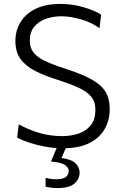

<svg xmlns="http://www.w3.org/2000/svg" viewBox="-20 -746 622 979"><path d="M300.5 10Q255.5 10 210.8 1.8Q166 -6.5 128.2 -19Q90.5 -31.5 67.5 -44.5L75.5 -112Q125.5 -84.5 180.5 -68.2Q235.5 -52 297 -52Q344 -52 382.5 -65.5Q421 -79 443.8 -108.5Q466.5 -138 466.5 -187.5Q466.5 -228 444 -254.2Q421.5 -280.5 378.8 -299.8Q336 -319 275.5 -338.5Q206.5 -360 158 -385Q109.5 -410 84 -446Q58.5 -482 58.5 -536.5Q58.5 -590 84.5 -633Q110.5 -676 161.5 -701Q212.5 -726 287 -726Q350 -726 407.5 -708.8Q465 -691.5 495.5 -671.5L487.5 -602.5Q442.5 -633.5 390 -648.2Q337.5 -663 293.5 -663Q251 -663 214 -650Q177 -637 154.5 -609.5Q132 -582 132 -538.5Q132 -502.5 151 -478.2Q170 -454 210 -435Q250 -416 313.5 -395.5Q399.5 -368 448.8 -340Q498 -312 518.8 -276.8Q539.5 -241.5 539.5 -190.5Q539.5 -134.5 514.2 -89Q489 -43.5 436.2 -16.8Q383.5 10 300.5 10ZM272 213Q238.5 213 212.5 205.5V160.5Q219.5 163 234 165.5Q248.5 168 265.5 168Q302.5 168 316.5 155.8Q330.5 143.5 330.5 125.5Q330.5 110.5 313 96.5Q295.5 82.5 240 77.5L279.5 -16.5H319.5V0L293.5 59.5Q348.5 67.5 367.2 88.8Q386 110 386 133Q386 166 360 189.5Q334 213 272 213Z"/></svg>

Font: Heraclito Light
Style: Regular
Weight: 300
Designer: Kostas Bartsokas (font) & Cristiano Sobral (main changes)
Foundry: Kostas Bartsokas (font) & Cristiano Sobral (main changes)
Version: Version 1.00;July 8, 2020;FontCreator 13.0.0.2655 64-bit